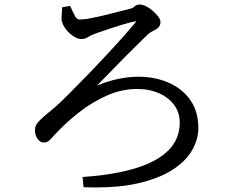

<svg xmlns="http://www.w3.org/2000/svg" viewBox="-20 -781 1040 846"><path d="M312 -708Q319 -695 331 -695Q343 -695 365 -698Q407 -705 469 -721L552 -742Q565 -745 570 -750Q580 -761 594.5 -761Q609 -761 624.5 -753Q640 -745 653.5 -733Q667 -721 677 -708Q687 -695 687 -683Q687 -667 674 -656Q664 -649 651.5 -643Q639 -637 631 -629Q616 -614 589.5 -588.5Q563 -563 532 -531.5Q501 -500 471.5 -469.5Q442 -439 427 -424Q412 -409 407 -404Q441 -418 478 -428Q537 -443 589 -443Q663 -443 723.5 -416.5Q784 -390 819 -339.5Q854 -289 854 -217Q854 -167 826.5 -119Q799 -71 740.5 -33Q682 5 587 27Q508 45 400 45Q379 45 348 44L344 -1L355 -2Q482 -11 576.5 -39.5Q671 -68 721.5 -118Q772 -168 772 -241Q772 -284 748.5 -317Q725 -350 682 -369.5Q639 -389 584 -389Q517 -389 452 -360.5Q387 -332 327 -285Q267 -238 216 -182Q205 -169 198 -163Q189 -153 173 -153Q155 -153 143 -173Q134 -189 134 -207.5Q134 -226 147 -241.5Q160 -257 179 -272.5Q198 -288 222.5 -309Q247 -330 287.5 -371Q328 -412 374 -459Q475 -565 520 -616Q565 -667 572.5 -676.5Q580 -686 581 -688Q536 -680 432 -644Q383 -628 369 -618.5Q355 -609 340.5 -609Q326 -609 312.5 -616Q299 -623 287 -634Q275 -645 266.5 -657.5Q258 -670 254.5 -681Q251 -692 251 -700Q251 -708 254 -749L289 -755Q301 -727 312 -708Z"/></svg>

Font: Early Summer Mincho Screen
Style: Regular
Weight: 400
Designer: GuiWonder
Version: Version 1.002